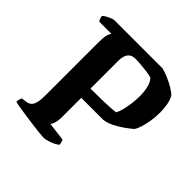

<svg xmlns="http://www.w3.org/2000/svg" viewBox="-182 -860 1015 1015"><g transform="rotate(45 326.0 -352.0)"><path d="M283 0Q276 0 252.5 -2.5Q229 -5 198.5 -9Q168 -13 136.5 -17.5Q105 -22 81.5 -26Q58 -30 49 -33Q49 -42 51.5 -51.5Q54 -61 58 -66L87 -70Q103 -72 113.5 -81.5Q124 -91 129 -111.5Q134 -132 134 -168V-565Q134 -595 137.5 -611.5Q141 -628 146 -634.5Q151 -641 151 -642H60Q56 -646 52.5 -655.5Q49 -665 48 -673Q54 -680 66.5 -687Q79 -694 91.5 -699Q104 -704 110 -704H471Q492 -699 519 -687.5Q546 -676 569.5 -662Q593 -648 605 -635Q617 -615 622 -587Q627 -559 627 -530Q627 -498 622 -466Q617 -434 609 -409Q601 -384 591 -371Q574 -357 549 -339Q524 -321 495.5 -307Q467 -293 441 -290H277V-143Q277 -119 271.5 -101.5Q266 -84 260 -77L363 -64Q365 -60 368 -52Q371 -44 371 -33Q357 -21 329.5 -10.5Q302 0 283 0ZM277 -359Q329 -359 378 -360.5Q427 -362 461 -366Q470 -381 476.5 -406.5Q483 -432 486.5 -460.5Q490 -489 490 -514Q490 -547 483.5 -576.5Q477 -606 460 -624Q445 -629 420 -632Q395 -635 372 -637Q349 -639 338 -639Q312 -639 299.5 -629Q287 -619 282 -603Q277 -587 277 -567Z"/></g></svg>

Font: Texturina Medium 12pt
Style: Bold
Weight: 700
Version: Version 1.002